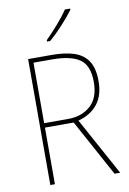

<svg xmlns="http://www.w3.org/2000/svg" viewBox="-102 -1012 718 1072"><g transform="rotate(-10 257.0 -475.5)"><path d="M228 -714Q303 -714 354.5 -697Q406 -680 433 -639Q460 -598 460 -525Q460 -444 421 -395Q382 -346 311 -327L490 0H458L283 -321H120V0H94V-714ZM224 -689H120V-346H255Q334 -346 383.5 -390.5Q433 -435 433 -525Q433 -618 382.5 -653.5Q332 -689 224 -689ZM374 -944Q348 -909 308.5 -866Q269 -823 233 -792H215V-800Q249 -834 285 -875Q321 -916 344 -951H374Z"/></g></svg>

Font: Noto Sans Thai SemCond Thin
Style: Regular
Weight: 100
Width: 4
Designer: Monotype Design Team
Foundry: Monotype Imaging Inc.
Version: Version 2.002; ttfautohint (v1.8.4.7-5d5b)